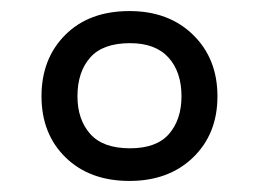

<svg xmlns="http://www.w3.org/2000/svg" viewBox="-20 -744 468 347"><path d="M214 -417Q142 -417 98.5 -459.5Q55 -502 55 -570Q55 -638 98 -681Q141 -724 214 -724Q285 -724 329 -681Q373 -638 373 -570Q373 -502 329 -459.5Q285 -417 214 -417ZM215 -476Q263 -476 285.5 -502Q308 -528 308 -570Q308 -614 284.5 -640Q261 -666 215 -666Q166 -666 143 -640Q120 -614 120 -570Q120 -528 143 -502Q166 -476 215 -476Z"/></svg>

Font: Noto Serif Ottoman Siyaq
Style: Regular
Weight: 400
Designer: Sérgio Martins
Version: Version 1.005; ttfautohint (v1.8.4.7-5d5b)